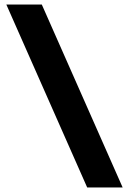

<svg xmlns="http://www.w3.org/2000/svg" viewBox="-20 -790 571 850"><path d="M523 40H366L8 -770H165Z"/></svg>

Font: M PLUS 1 Thin ExtraBold
Style: Regular
Weight: 800
Version: Version 1.001